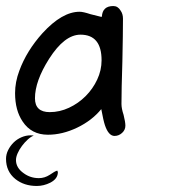

<svg xmlns="http://www.w3.org/2000/svg" viewBox="-20 -451 640 637"><path d="M390 -70Q396 -46 396 -34Q396 -20 385 -10Q374 0 360 0Q340 0 328 -36Q323 -51 316 -89Q285 -51 236 -27.5Q187 -4 139 -4Q84 -4 55 -48Q30 -85 30 -142Q30 -179 44 -216Q68 -282 121 -341Q186 -412 244 -412Q256 -412 280 -404Q306 -397 316 -395L318 -396Q320 -431 356 -431Q371 -431 380 -416Q388 -405 388 -389Q388 -365 387.5 -330Q387 -295 386 -247Q383 -153 383 -106Q383 -91 390 -70ZM145 -79Q178 -79 209 -93.5Q240 -108 264 -132Q288 -156 302.5 -187Q317 -218 317 -251Q317 -336 247 -336Q194 -336 143 -256Q96 -182 96 -125Q96 -79 145 -79ZM145 129Q162 117 170 115L172 120Q172 142 147 155Q125 166 102 166Q60 166 31 143Q0 118 0 76Q0 61 7 47Q14 33 25 22Q36 11 51 4.5Q66 -2 81 -2Q88 -2 92 -1Q83 2 72.5 11.5Q62 21 53 33Q44 45 38.5 57.5Q33 70 33 80Q33 106 59 124Q81 140 109 140Q128 140 145 129ZM96 0 92 -1Z"/></svg>

Font: Dongol
Style: Regular
Weight: 400
Designer: Abdo Mohamed and Ibrahim Hamdi
Foundry: Protype Foundry
Version: Version 1.000;hotconv 1.0.109;makeotfexe 2.5.65596